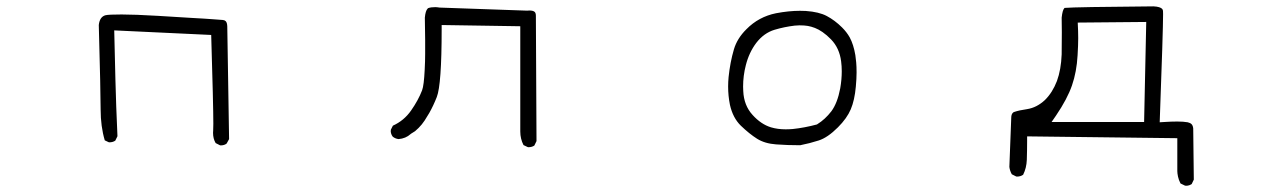

<svg xmlns="http://www.w3.org/2000/svg" viewBox="-20 -471 4040 613"><path d="M684.6 -6.8Q696.3 -6.8 703.6 -12.7L711.4 -26.9L705.6 -387.2Q705.1 -398.9 700.7 -403.3Q697.3 -406.7 691.7 -407.2Q686 -407.7 678 -408.2Q669.9 -408.7 658 -409.7Q646 -410.6 630.4 -411.6Q614.7 -412.6 595.2 -413.6Q556.2 -416 484.4 -420.4Q409.7 -424.8 368.4 -424.8Q327.1 -424.8 316.9 -422.4Q298.3 -417.5 295.4 -391.1Q301.3 -174.8 301.3 -121.1Q301.3 -67.4 314.5 -22.9L326.7 -17.1Q328.1 -16.6 329.1 -16.6Q340.3 -16.6 348.1 -22L355 -36.1L351.1 -130.9Q349.1 -180.2 344.7 -374L654.3 -359.4Q661.1 -134.3 661.1 -75.7Q661.1 -59.1 660.6 -54.4Q660.2 -49.8 660.2 -46.9Q660.2 -28.3 668.5 -14.2L682.1 -7.3Q683.6 -6.8 684.6 -6.8Z M1667 -1Q1678.2 -1 1686 -6.3L1692.9 -20.5L1690.9 -418.9V-419.4Q1690.9 -419.9 1690.9 -420.4Q1690.9 -428.7 1687.5 -432.6Q1682.6 -437.5 1669.9 -437.5Q1667 -437.5 1663.1 -437L1383.8 -446.8Q1374.5 -448.2 1369.6 -448.2Q1356 -448.2 1347.7 -445.3Q1346.2 -444.8 1345.2 -443.4Q1338.4 -436.5 1336.4 -414.6Q1337.4 -365.7 1337.4 -344Q1337.4 -322.3 1337.4 -299.1Q1337.4 -275.9 1335.9 -248Q1333.5 -198.2 1327.6 -182.6Q1315.4 -150.9 1292.5 -118.2Q1270 -85.9 1234.4 -69.8L1228 -57.1Q1227.5 -55.7 1227.5 -52.2Q1227.5 -48.8 1229 -43.9Q1230.5 -39.1 1233.9 -34.7Q1241.7 -28.3 1252.4 -26.9Q1275.4 -28.8 1291 -43L1292 -43.9Q1300.3 -48.8 1305.2 -52.2Q1312 -58.1 1316.4 -62.5Q1327.1 -73.2 1335.7 -86.2Q1344.2 -99.1 1350.6 -110.4Q1363.8 -133.8 1374.5 -161.1Q1390.1 -200.7 1390.1 -377.9V-391.1L1641.1 -387.2V-58.1Q1641.1 -54.7 1641.1 -51.3Q1641.1 -27.8 1651.4 -7.8L1664.6 -1.5Q1666 -1 1667 -1Z M2488.3 -58.1Q2462.9 -58.1 2441.4 -64.5Q2409.7 -74.2 2382.8 -104Q2355 -134.3 2353 -180.2Q2352.5 -187 2352.5 -194.3Q2352.5 -229.5 2361.3 -263.2Q2371.6 -303.7 2394.5 -334Q2418.9 -365.7 2453.1 -376Q2484.4 -385.3 2517.1 -389.2Q2526.9 -390.1 2532.2 -390.1Q2548.3 -390.1 2559.3 -388.2Q2570.3 -386.2 2581.8 -381.8Q2593.3 -377.4 2606 -368.7Q2620.1 -358.9 2633.3 -345.2Q2660.2 -317.4 2665.5 -274.9Q2667.5 -259.8 2667.5 -243.2Q2667.5 -217.3 2662.6 -189Q2653.8 -142.1 2634.3 -115.7Q2614.3 -89.8 2589.8 -74.7L2588.4 -73.7Q2548.3 -63 2511.2 -59.1Q2499.5 -58.1 2488.3 -58.1ZM2712.4 -194.3Q2714.8 -220.2 2714.8 -239.5Q2714.8 -258.8 2713.6 -271.7Q2712.4 -284.7 2710.9 -294.9Q2705.1 -329.1 2692.9 -351.6Q2683.6 -368.2 2668.5 -383.3Q2645.5 -406.2 2619.6 -419.9Q2594.7 -433.1 2552.7 -436Q2543.5 -436.5 2534.2 -436.5Q2498.5 -436.5 2457.5 -428.7Q2402.3 -417.5 2363.3 -377.9Q2333.5 -348.6 2323.2 -313.5Q2311 -272 2306.2 -225.1Q2304.7 -210 2304.7 -194.8Q2304.7 -165 2310.5 -136.2Q2319.8 -94.7 2345.2 -69.8Q2372.6 -43.5 2397 -28.1Q2421.4 -12.7 2457.8 -10Q2494.1 -7.3 2534.7 -7.3Q2564.9 -13.2 2593.8 -22.5Q2622.6 -31.7 2655.3 -64.5Q2684.1 -93.3 2696.3 -122.1Q2708.5 -150.9 2712.4 -194.3Z M3337.4 -81.5 3351.6 -102.1Q3387.7 -155.3 3402.6 -198.5Q3417.5 -241.7 3420.4 -294.4Q3422.4 -327.1 3422.4 -348.9Q3422.4 -370.6 3420.9 -398.9L3639.6 -400.9L3632.8 -81.5ZM3370.1 -368.2 3369.6 -297.4Q3367.7 -248.5 3354.5 -212.4Q3340.3 -175.3 3315.9 -151.4Q3290 -127.4 3259.3 -122.6Q3233.9 -119.1 3217.3 -113.3Q3214.8 -112.3 3213.4 -110.4Q3208.5 -106 3208.5 -92.8V-92.3L3202.6 62Q3204.1 74.2 3210.4 85.4L3224.1 92.3Q3225.6 92.8 3226.6 92.8Q3238.3 92.8 3246.6 86.9Q3257.3 65.4 3258.3 39.6Q3259.3 9.8 3259.3 -22.5V-35.6L3738.8 -29.8V64.9Q3738.8 68.4 3738.8 75.2Q3738.8 82 3741 92.8Q3743.2 103.5 3749 114.7L3763.2 121.6Q3764.6 122.1 3766.8 122.1Q3769 122.1 3772.5 121.6Q3778.8 120.6 3784.7 116.7L3791.5 102.5L3789.6 -61Q3788.6 -70.3 3784.2 -74.7Q3780.3 -78.6 3772 -80.6Q3758.3 -83 3738.8 -83Q3719.2 -83 3697.3 -81.5L3682.6 -80.6Q3693.4 -375 3693.4 -425.8Q3693.4 -432.1 3693.1 -436Q3692.9 -439.9 3690.2 -442.9Q3687.5 -445.8 3680.7 -448Q3673.8 -450.2 3662.6 -450.7Q3412.1 -448.7 3379.4 -445.8Q3378.9 -445.8 3378.4 -445.3Q3372.1 -439 3369.6 -414.6Q3370.1 -394 3370.1 -368.2Z"/></svg>

Font: NaikaiFont
Style: ExtraLight
Weight: 200
Version: Version 1.89